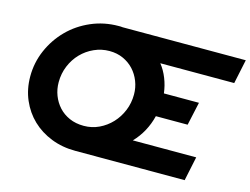

<svg xmlns="http://www.w3.org/2000/svg" viewBox="-96 -861 1332 1021"><g transform="rotate(15 570.0 -350.5)"><path d="M389 0Q317 0 256 -24Q195 -48 150.5 -90.5Q106 -133 80.5 -192Q55 -251 55 -321Q55 -397 85 -466Q115 -535 167 -587.5Q219 -640 289.5 -670.5Q360 -701 440 -701Q445 -701 451 -701Q457 -701 462 -700H1140Q1133 -666 1126 -633.5Q1119 -601 1112 -567H705Q729 -537 744.5 -498Q760 -459 765 -417H958Q951 -385 944 -353Q937 -321 930 -289H755Q744 -244 722.5 -204.5Q701 -165 670 -133H1019Q1012 -99 1005 -66.5Q998 -34 991 0ZM397 -140Q442 -140 481 -158.5Q520 -177 549.5 -208.5Q579 -240 596 -281.5Q613 -323 613 -370Q613 -408 599.5 -442.5Q586 -477 562 -503Q538 -529 504 -544.5Q470 -560 428 -560Q384 -560 344 -542Q304 -524 274 -493Q244 -462 226.5 -420Q209 -378 209 -330Q209 -292 222 -258Q235 -224 259 -197.5Q283 -171 318 -155.5Q353 -140 397 -140Z"/></g></svg>

Font: Rosa Sans
Style: Bold Italic
Weight: 700
Italic angle: -12°
Designer: Pentagram / MCKL
Foundry: Pentagram / MCKL
Version: Version 1.005;September 16, 2019;FontCreator 11.5.0.2425 64-